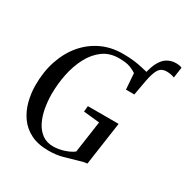

<svg xmlns="http://www.w3.org/2000/svg" viewBox="-194 -1031 1170 1204"><g transform="rotate(30 391.0 -429.0)"><path d="M607.5 -609 594 -670.5Q604.5 -746 625 -788.8Q645.5 -831.5 674.5 -849.2Q703.5 -867 738 -867Q751.5 -867 762.5 -865Q773.5 -863 781.5 -859L770.5 -782Q759.5 -786.5 744.8 -789.5Q730 -792.5 714 -792.5Q691 -792.5 674.8 -782Q658.5 -771.5 646.8 -742Q635 -712.5 624.5 -655.5ZM318 8.5Q241.5 8.5 189 -18.2Q136.5 -45 104.5 -90.2Q72.5 -135.5 58 -191.2Q43.5 -247 43 -305Q42.5 -403.5 70 -485.5Q97.5 -567.5 148 -627Q198.5 -686.5 267.5 -719Q336.5 -751.5 420 -751.5Q469.5 -751.5 504.8 -746.8Q540 -742 565.2 -735.8Q590.5 -729.5 610 -725.5Q616.5 -724 622.8 -722.5Q629 -721 637 -720.5L609 -566H548.5L540 -681Q523 -693 494.5 -704Q466 -715 412.5 -715Q346 -715 298 -679.8Q250 -644.5 219 -585.5Q188 -526.5 173.2 -454.2Q158.5 -382 158.5 -308Q159 -256.5 168 -207Q177 -157.5 197.2 -117.2Q217.5 -77 250.2 -53Q283 -29 330.5 -29Q368 -29 407.5 -41.8Q447 -54.5 472.5 -74L505.5 -303.5L389.5 -315.5L393.5 -357H616L571 -43.5Q556 -42.5 538.5 -38.2Q521 -34 497.5 -26.5Q463 -16.5 418.8 -4Q374.5 8.5 318 8.5Z"/></g></svg>

Font: Merriweather 96pt
Style: Italic
Weight: 400
Italic angle: -7.8°
Version: Version 2.101